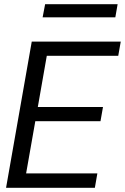

<svg xmlns="http://www.w3.org/2000/svg" viewBox="-20 -899 598 919"><path d="M9 0 132 -700H558L546 -632H204L161 -387H473L461 -319H149L105 -69H446L434 0ZM184 -816 196 -879H543L532 -816Z"/></svg>

Font: DM Sans 36pt
Style: Italic
Weight: 400
Italic angle: -10°
Designer: Colophon Foundry, Jonny Pinhorn
Foundry: Colophon Foundry
Version: Version 4.004;gftools[0.9.30]